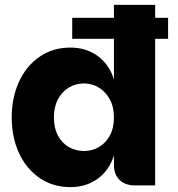

<svg xmlns="http://www.w3.org/2000/svg" viewBox="-20 -760 731 787"><path d="M276 -687H669V-601H276ZM269 7Q196 7 141.5 -31Q87 -69 57.5 -133.5Q28 -198 28 -279Q28 -359 57.5 -424Q87 -489 141.5 -527Q196 -565 269 -565Q333 -565 380.5 -530.5Q428 -496 447 -434V-740H616V0H533Q493 0 470 -22.5Q447 -45 447 -85V-123Q428 -62 380.5 -27.5Q333 7 269 7ZM324 -141Q357 -141 385 -157Q413 -173 430 -204Q447 -235 447 -279Q447 -322 430 -353Q413 -384 385 -401Q357 -418 324 -418Q290 -418 262 -401Q234 -384 217.5 -353Q201 -322 201 -279Q201 -235 217.5 -204Q234 -173 262.5 -157Q291 -141 324 -141Z"/></svg>

Font: Parkinsans
Style: Bold
Weight: 700
Designer: Red Stone, Indian Type Foundry
Foundry: Indian Type Foundry
Version: Version 1.000